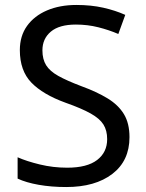

<svg xmlns="http://www.w3.org/2000/svg" viewBox="-20 -744 589 774"><path d="M502 -191Q502 -96 433 -43Q364 10 247 10Q187 10 136 1Q85 -8 51 -24V-110Q87 -94 140.5 -81Q194 -68 251 -68Q331 -68 371.5 -99Q412 -130 412 -183Q412 -218 397 -242Q382 -266 345.5 -286.5Q309 -307 244 -330Q153 -363 106.5 -411Q60 -459 60 -542Q60 -599 89 -639.5Q118 -680 169.5 -702Q221 -724 288 -724Q347 -724 396 -713Q445 -702 485 -684L457 -607Q420 -623 376.5 -634Q333 -645 286 -645Q219 -645 185 -616.5Q151 -588 151 -541Q151 -505 166 -481Q181 -457 215 -438Q249 -419 307 -397Q370 -374 413.5 -347.5Q457 -321 479.5 -284Q502 -247 502 -191Z"/></svg>

Font: Noto Znamenny Musical Notation
Style: Regular
Weight: 400
Version: Version 1.003; ttfautohint (v1.8.4.7-5d5b)